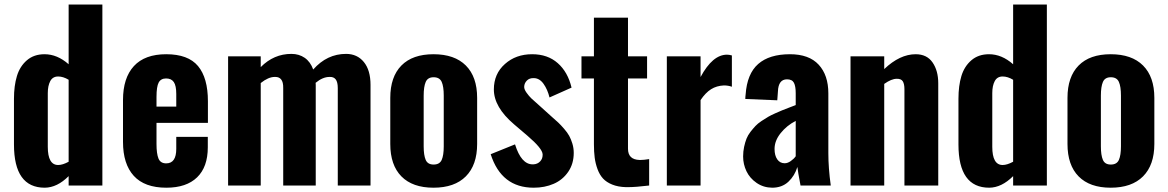

<svg xmlns="http://www.w3.org/2000/svg" viewBox="-20 -830 5225 859"><path d="M240.2 -91.8Q260.3 -91.8 287.1 -106.4V-473.1Q262.7 -487.8 240.2 -487.8Q215.8 -487.8 204.8 -467Q193.8 -446.3 193.8 -413.6V-173.3Q193.8 -91.8 240.2 -91.8ZM180.2 9.8Q42.5 9.8 42.5 -183.6V-388.2Q42.5 -446.3 55.7 -489.7Q68.8 -533.2 100.3 -560.3Q131.8 -587.4 179.2 -587.4Q236.3 -587.4 287.1 -542.5V-809.6H438V0H287.1V-42Q235.8 9.3 180.2 9.8Z M680.2 -353H768.6V-409.7Q768.6 -446.8 757.6 -462.9Q746.6 -479 723.1 -479Q699.7 -479 689.9 -460.7Q680.2 -442.4 680.2 -396.5ZM724.1 9.8Q627 9.8 578.6 -43.2Q530.3 -96.2 530.3 -195.3V-382.3Q530.3 -481.4 579.1 -534.4Q627.9 -587.4 723.6 -587.4Q821.8 -587.4 866 -534.4Q910.2 -481.4 910.2 -377V-280.3H680.2V-185.5Q680.2 -142.6 689 -120.8Q697.8 -99.1 723.6 -99.1Q768.6 -99.1 768.6 -164.1V-217.8H909.7V-170.9Q909.7 -83 861.8 -36.6Q814 9.8 724.1 9.8Z M1000.5 0V-578.1H1146.5V-529.8Q1205.1 -588.9 1283.7 -588.9Q1317.9 -588.9 1343.3 -571.3Q1368.7 -553.7 1381.3 -519Q1442.9 -588.9 1528.3 -588.9Q1578.1 -588.9 1607.9 -552.5Q1637.7 -516.1 1637.7 -450.2V0H1491.2V-436Q1491.2 -462.9 1481.9 -474.9Q1472.7 -486.8 1454.1 -485.8Q1423.8 -485.8 1392.1 -459.5Q1392.6 -456.5 1392.6 -450.2V0H1247.1V-436Q1247.6 -462.9 1237.8 -474.6Q1229 -485.8 1211.9 -485.8Q1210.4 -485.8 1209 -485.8Q1180.7 -485.8 1146.5 -458.5V0Z M1919.4 9.8Q1825.7 9.8 1775.9 -40.8Q1726.1 -91.3 1726.1 -186V-392.1Q1726.1 -486.3 1775.9 -536.9Q1825.7 -587.4 1919.4 -587.4Q2013.7 -587.4 2064.2 -536.9Q2114.7 -486.3 2114.7 -392.1V-186Q2114.7 -91.8 2064.2 -41Q2013.7 9.8 1919.4 9.8ZM1919.9 -93.8Q1946.8 -93.8 1956.1 -114.5Q1965.3 -135.3 1965.3 -175.3V-402.3Q1965.3 -442.9 1956.1 -463.6Q1946.8 -484.4 1919.9 -484.4Q1893.6 -484.4 1884.5 -463.1Q1875.5 -441.9 1875.5 -402.3V-175.3Q1875.5 -135.7 1884.5 -114.7Q1893.6 -93.8 1919.9 -93.8Z M2367.7 9.8Q2223.1 9.8 2175.3 -140.1L2284.2 -184.1Q2312 -94.7 2362.8 -94.7Q2364.7 -94.7 2366.7 -94.7Q2385.3 -95.7 2397 -108.4Q2407.7 -120.1 2407.7 -136.7Q2407.7 -138.2 2407.7 -139.6Q2406.7 -165.5 2339.8 -222.7L2280.3 -273.4Q2189.5 -350.6 2189.5 -429.7Q2189.5 -500 2239.3 -543.9Q2288.1 -587.4 2360.8 -587.4Q2430.2 -587.4 2475.3 -547.6Q2520.5 -507.8 2537.1 -438L2438.5 -394Q2429.7 -429.7 2411.9 -454.8Q2394 -480 2368.7 -480.5Q2367.2 -480.5 2365.7 -480.5Q2348.1 -480.5 2337.4 -469.7Q2325.7 -458 2325.2 -441.9Q2324.7 -430.7 2335.7 -415.3Q2346.7 -399.9 2357.2 -389.9Q2367.7 -379.9 2390.1 -360.4L2449.7 -306.6Q2467.8 -291 2478.3 -281Q2488.8 -271 2503.7 -253.9Q2518.6 -236.8 2526.6 -222.2Q2534.7 -207.5 2540.8 -187.5Q2546.9 -167.5 2546.9 -146Q2546.9 -97.2 2522 -61Q2497.1 -24.9 2457 -7.6Q2417 9.8 2367.7 9.8Z M2780.3 7.3Q2745.1 6.3 2719.2 -4.2Q2693.4 -14.6 2678 -31.2Q2662.6 -47.9 2653.3 -73.2Q2644 -98.6 2640.6 -124.8Q2637.2 -150.9 2637.2 -184.6V-479H2581.5V-578.1H2637.2V-751H2789.6V-578.1H2875V-479H2789.6V-164.6Q2789.6 -115.7 2841.8 -114.3Q2843.3 -114.3 2845.2 -114.3Q2860.8 -114.3 2884.3 -118.2V0Q2824.7 7.3 2788.6 7.3Q2784.2 7.3 2780.3 7.3Z M2963.4 0V-578.1H3114.3V-485.4Q3168 -585.4 3232.4 -585.4Q3242.7 -585.4 3254.4 -582V-441.9Q3237.8 -447.8 3218.8 -447.8Q3186 -446.3 3161.4 -430.9Q3136.7 -415.5 3114.3 -382.3V0Z M3490.7 -99.6Q3503.9 -99.6 3517.8 -109.4Q3531.7 -119.1 3540 -130.9V-289.1Q3499.5 -268.1 3472.4 -234.1Q3445.3 -200.2 3445.3 -163.6Q3445.3 -134.3 3457.5 -116.9Q3469.7 -99.6 3490.7 -99.6ZM3434.6 9.8Q3395.5 9.3 3365 -11.7Q3334.5 -32.7 3319.6 -64Q3304.7 -95.2 3304.7 -129.9Q3304.7 -152.3 3309.1 -172.9Q3313.5 -193.4 3319.8 -209.5Q3326.2 -225.6 3337.9 -240.5Q3349.6 -255.4 3359.9 -266.4Q3370.1 -277.3 3387 -288.6Q3403.8 -299.8 3416 -306.9Q3428.2 -314 3447.8 -322.8Q3467.3 -331.5 3478.8 -336.2Q3490.2 -340.8 3510.5 -348.6Q3530.8 -356.4 3540 -359.9V-413.1Q3540 -444.3 3532 -459.7Q3523.9 -475.1 3501 -475.1Q3462.4 -475.1 3460.4 -420.9L3457.5 -381.3L3314.5 -387.2Q3314.5 -397 3315.9 -407.2Q3322.3 -500 3372.1 -543.7Q3421.9 -587.4 3514.2 -587.4Q3599.6 -587.4 3642.8 -540.5Q3686 -493.7 3686 -412.1V-145Q3686 -78.6 3696.8 0H3561.5Q3549.3 -64 3547.4 -83Q3535.6 -43.5 3507.1 -16.8Q3478.5 9.8 3434.6 9.8Z M3785.2 0V-578.1H3936V-521Q4005.9 -587.4 4076.7 -587.4Q4127 -587.4 4152.3 -550.5Q4177.7 -513.7 4177.7 -457.5V0H4026.4V-430.7Q4026.4 -454.6 4019 -466.3Q4011.7 -478 3991.7 -477.5Q3968.3 -477.5 3936 -454.6V0Z M4465.8 -91.8Q4485.8 -91.8 4512.7 -106.4V-473.1Q4488.3 -487.8 4465.8 -487.8Q4441.4 -487.8 4430.4 -467Q4419.4 -446.3 4419.4 -413.6V-173.3Q4419.4 -91.8 4465.8 -91.8ZM4405.8 9.8Q4268.1 9.8 4268.1 -183.6V-388.2Q4268.1 -446.3 4281.2 -489.7Q4294.4 -533.2 4325.9 -560.3Q4357.4 -587.4 4404.8 -587.4Q4461.9 -587.4 4512.7 -542.5V-809.6H4663.6V0H4512.7V-42Q4461.4 9.3 4405.8 9.8Z M4949.2 9.8Q4855.5 9.8 4805.7 -40.8Q4755.9 -91.3 4755.9 -186V-392.1Q4755.9 -486.3 4805.7 -536.9Q4855.5 -587.4 4949.2 -587.4Q5043.5 -587.4 5094 -536.9Q5144.5 -486.3 5144.5 -392.1V-186Q5144.5 -91.8 5094 -41Q5043.5 9.8 4949.2 9.8ZM4949.7 -93.8Q4976.6 -93.8 4985.8 -114.5Q4995.1 -135.3 4995.1 -175.3V-402.3Q4995.1 -442.9 4985.8 -463.6Q4976.6 -484.4 4949.7 -484.4Q4923.3 -484.4 4914.3 -463.1Q4905.3 -441.9 4905.3 -402.3V-175.3Q4905.3 -135.7 4914.3 -114.7Q4923.3 -93.8 4949.7 -93.8Z"/></svg>

Font: Oswald
Style: DemiBold
Weight: 600
Designer: Vernon Adams
Foundry: Vernon Adams
Version: 3.0; ttfautohint (v0.95) -l 8 -r 50 -G 200 -x 0 -w "G" -W -c